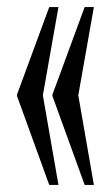

<svg xmlns="http://www.w3.org/2000/svg" viewBox="-20 -669 310 542"><path d="M145 -147H119L28 -398V-402L119 -649H145L101 -400ZM245 -147H219L128 -398V-402L219 -649H245L201 -400Z"/></svg>

Font: Oglavie Unicode
Style: Normal
Weight: 400
Version: Version 1.1